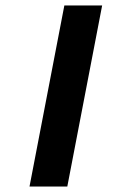

<svg xmlns="http://www.w3.org/2000/svg" viewBox="-20 -682 429 702"><path d="M215.3 -662.1H353.5L226.1 0H87.9Z"/></svg>

Font: PT Astra Sans
Style: Bold Italic
Weight: 700
Italic angle: -16°
Designer: A.Korolkova, I. Chaeva
Foundry: ParaType Ltd
Version: Version 1.002W